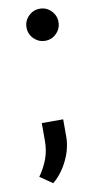

<svg xmlns="http://www.w3.org/2000/svg" viewBox="-83 -602 377 780"><g transform="rotate(-10 105.5 -212.0)"><path d="M74.2 -499.5C74.2 -490.4 75.8 -482.1 79.1 -474.6C83.3 -464.5 89.8 -455.9 98.6 -448.7C110.4 -438.6 124.2 -433.6 140.1 -433.6C158.4 -433.6 173.9 -440.1 186.8 -453.1C199.6 -466.1 206.1 -481.7 206.1 -499.8C206.1 -517.8 199.6 -533.4 186.8 -546.4C173.9 -559.4 158.4 -565.9 140.1 -565.9C121.9 -565.9 106.4 -559.4 93.5 -546.4C80.6 -533.4 74.2 -517.7 74.2 -499.5ZM156.2 -34.7V-106.9H67.9V-33.2C67.9 -6.8 63.7 17.7 55.4 40.3C47.1 62.9 35.3 85 20 106.4L71.3 141.6C85 130.5 97 117.8 107.4 103.5C117.8 89.2 126.7 74.2 134 58.6C141.4 43 146.9 27.2 150.6 11.2C154.4 -4.7 156.2 -20 156.2 -34.7Z"/></g></svg>

Font: Dirooz FD
Style: FD
Weight: 400
Foundry: DejaVu fonts team - Redesigned by Saber Rastikerdar
Version: Version 0.2.1